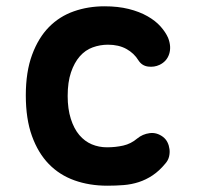

<svg xmlns="http://www.w3.org/2000/svg" viewBox="-20 -580 640 610"><path d="M62 -277Q62 -352 82 -406Q102 -460 135.5 -494Q169 -528 214.5 -544Q260 -560 312 -560Q355 -560 389 -551.5Q423 -543 448.5 -528.5Q474 -514 490 -496Q506 -478 514 -460Q525 -432 517.5 -408.5Q510 -385 487 -374Q470 -366 450.5 -368.5Q431 -371 420 -388Q406 -411 381.5 -424.5Q357 -438 323 -438Q298 -438 274.5 -429.5Q251 -421 233.5 -401Q216 -381 205.5 -350Q195 -319 195 -275Q195 -234 205 -202.5Q215 -171 232 -151Q249 -131 271.5 -121.5Q294 -112 320 -112Q347 -112 371.5 -117.5Q396 -123 416 -140Q433 -154 455.5 -157Q478 -160 498 -145Q507 -138 512 -128Q517 -118 518.5 -106Q520 -94 517 -82Q514 -70 505 -60Q486 -37 465 -23Q444 -9 421 -1.5Q398 6 373 8Q348 10 321 10Q264 10 216.5 -7Q169 -24 135 -59Q101 -94 81.5 -148Q62 -202 62 -277Z"/></svg>

Font: Maple Mono
Style: Bold
Weight: 700
Monospace: yes
Designer: subframe7536
Version: Version 7.200